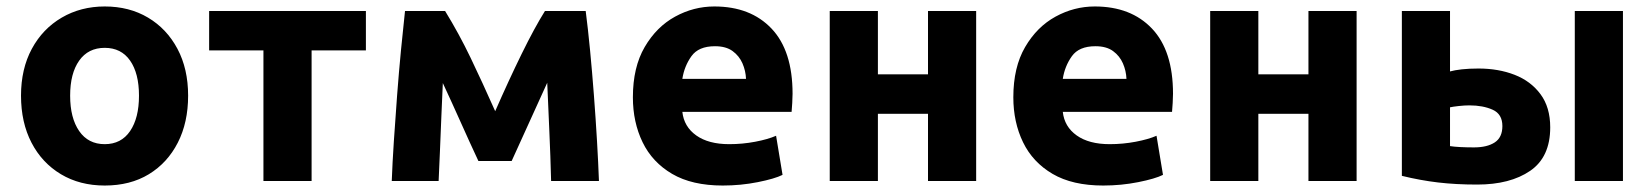

<svg xmlns="http://www.w3.org/2000/svg" viewBox="-20 -560 5111 594"><path d="M304 14Q227 14 168.5 -21Q110 -56 77.5 -118.5Q45 -181 45 -264Q45 -347 78.5 -409Q112 -471 171 -505.5Q230 -540 304 -540Q380 -540 438 -505.5Q496 -471 529 -409Q562 -347 562 -264Q562 -181 530 -118.5Q498 -56 440.5 -21Q383 14 304 14ZM304 -114Q355 -114 382.5 -154.5Q410 -195 410 -264Q410 -333 382.5 -372.5Q355 -412 304 -412Q253 -412 225 -372.5Q197 -333 197 -264Q197 -195 225 -154.5Q253 -114 304 -114Z M795 0V-404H627V-526H1112V-404H944V0Z M1192 0Q1194 -55 1198.5 -123.5Q1203 -192 1208.5 -264.5Q1214 -337 1220.5 -404.5Q1227 -472 1233 -526H1357Q1400 -456 1436 -381Q1472 -306 1512 -216Q1554 -312 1594 -393.5Q1634 -475 1666 -526H1792Q1799 -472 1805.5 -404.5Q1812 -337 1817.5 -264.5Q1823 -192 1827 -123.5Q1831 -55 1833 0H1685Q1683 -78 1679.5 -155Q1676 -232 1673 -304Q1645 -243 1618 -183Q1591 -123 1563 -62H1460Q1432 -122 1405 -182.5Q1378 -243 1350 -303Q1348 -257 1345.5 -200.5Q1343 -144 1341 -90.5Q1339 -37 1337 0Z M2216 14Q2121 14 2059.5 -22Q1998 -58 1968 -120Q1938 -182 1938 -259Q1938 -352 1974.5 -414.5Q2011 -477 2068.5 -508.5Q2126 -540 2190 -540Q2302 -540 2367 -471.5Q2432 -403 2432 -270Q2432 -257 2431 -241.5Q2430 -226 2429 -214H2091Q2096 -168 2134 -141Q2172 -114 2236 -114Q2277 -114 2316.5 -121.5Q2356 -129 2381 -140L2401 -19Q2377 -7 2324.5 3.5Q2272 14 2216 14ZM2091 -316H2288Q2287 -341 2277 -364Q2267 -387 2246.5 -402Q2226 -417 2192 -417Q2141 -417 2119 -386Q2097 -355 2091 -316Z M2547 0V-526H2696V-330H2851V-526H3000V0H2851V-208H2696V0Z M3393 14Q3298 14 3236.5 -22Q3175 -58 3145 -120Q3115 -182 3115 -259Q3115 -352 3151.5 -414.5Q3188 -477 3245.5 -508.5Q3303 -540 3367 -540Q3479 -540 3544 -471.5Q3609 -403 3609 -270Q3609 -257 3608 -241.5Q3607 -226 3606 -214H3268Q3273 -168 3311 -141Q3349 -114 3413 -114Q3454 -114 3493.5 -121.5Q3533 -129 3558 -140L3578 -19Q3554 -7 3501.5 3.5Q3449 14 3393 14ZM3268 -316H3465Q3464 -341 3454 -364Q3444 -387 3423.5 -402Q3403 -417 3369 -417Q3318 -417 3296 -386Q3274 -355 3268 -316Z M3724 0V-526H3873V-330H4028V-526H4177V0H4028V-208H3873V0Z M4550 11Q4484 11 4429 4.5Q4374 -2 4317 -16V-526H4466V-339Q4480 -343 4502.5 -345.5Q4525 -348 4554 -348Q4616 -348 4666 -328.5Q4716 -309 4746 -268.5Q4776 -228 4776 -166Q4776 -74 4714 -31.5Q4652 11 4550 11ZM4852 0V-526H5001V0ZM4540 -104Q4581 -104 4604.5 -119.5Q4628 -135 4628 -170Q4628 -207 4598 -220.5Q4568 -234 4526 -234Q4511 -234 4493 -232Q4475 -230 4466 -228V-108Q4478 -106 4498 -105Q4518 -104 4540 -104Z"/></svg>

Font: Ubuntu Sans ExtraBold
Style: Regular
Weight: 800
Designer: Dalton Maag Ltd
Foundry: Dalton Maag Ltd
Version: Version 1.006; ttfautohint (v1.8.4.7-5d5b)